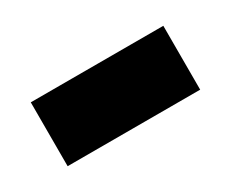

<svg xmlns="http://www.w3.org/2000/svg" viewBox="-36 -774 333 276"><g transform="rotate(-30 130.0 -636.0)"><path d="M20 -583V-689H240V-583Z"/></g></svg>

Font: Bricolage Grotesque 72pt Condensed ExtraBold
Style: Regular
Weight: 800
Width: 3
Designer: Mathieu Triay
Foundry: Atelier Triay
Version: Version 1.001;gftools[0.9.33.dev8+g029e19f]